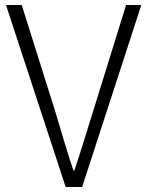

<svg xmlns="http://www.w3.org/2000/svg" viewBox="-20 -749 590 769"><path d="M243 0 4 -729H67L199 -310Q219 -244 235.5 -188Q252 -132 274 -66H278Q300 -132 317 -188Q334 -244 355 -310L485 -729H546L309 0Z"/></svg>

Font: Noto Sans TC Thin Light
Style: Regular
Weight: 300
Version: Version 2.004-H2;hotconv 1.0.118;makeotfexe 2.5.65603